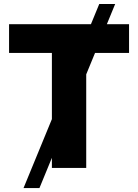

<svg xmlns="http://www.w3.org/2000/svg" viewBox="-20 -850 699 972"><path d="M99.1 102.1 482.4 -829.6H563L179.7 102.1ZM25.9 -582V-727.5H633.3V-582H416.5V0H242.7V-582Z"/></svg>

Font: Inter 24pt ExtraBold
Style: Regular
Weight: 800
Designer: Rasmus Andersson
Foundry: rsms
Version: Version 4.001;git-66647c0bb